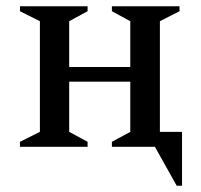

<svg xmlns="http://www.w3.org/2000/svg" viewBox="-20 -471 645 616"><path d="M108 -403 44 -435V-451H261V-435L202 -403V-256H398V-403L339 -435V-451H556V-435L493 -403V-48H564V125H547L477 0H339V-16L398 -48V-209H202V-48L261 -16V0H44V-16L108 -48Z"/></svg>

Font: Spectral Medium
Style: Regular
Weight: 500
Designer: Jean-Baptiste Levee
Foundry: Production Type
Version: Version 2.001